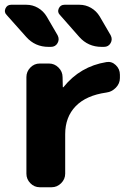

<svg xmlns="http://www.w3.org/2000/svg" viewBox="-67 -787 562 807"><path d="M437 -473V-459Q437 -436 420 -418.5Q403 -401 380 -398Q295 -386 251 -340.5Q207 -295 207 -223V-57Q207 -34 190 -17Q173 0 150 0H100Q77 0 60.5 -17Q44 -34 44 -57V-463Q44 -486 60.5 -503Q77 -520 100 -520H139Q162 -520 179 -503Q196 -486 196 -463L197 -421Q197 -420 198 -420Q199 -420 200 -421Q270 -508 380 -526Q402 -530 419.5 -513.5Q437 -497 437 -473ZM43 -632 -39 -724Q-51 -736 -44 -751.5Q-37 -767 -20 -767H44Q70 -767 92.5 -754Q115 -741 129 -718L175 -639Q184 -622 175 -606Q166 -590 147 -590H137Q80 -590 43 -632ZM360 -590Q303 -590 266 -632L185 -724Q173 -736 180 -751.5Q187 -767 204 -767H267Q293 -767 315.5 -754Q338 -741 352 -718L398 -639Q407 -622 398 -606Q389 -590 370 -590Z"/></svg>

Font: Rounded Mplus 1c ExtraBold
Style: Regular
Weight: 800
Version: Version 1.059.20150529